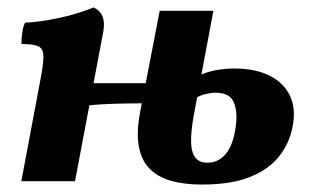

<svg xmlns="http://www.w3.org/2000/svg" viewBox="-20 -487 853 516"><path d="M521.9 9Q475.3 9 439.5 -1.1Q403.7 -11.3 381.7 -34Q359.6 -56.6 352.9 -94.9Q346.2 -133.2 357.3 -189.5L409.2 -458H553.5L500.9 -177.8Q492.6 -132 493.6 -104.1Q494.5 -76.1 505.4 -62.9Q516.3 -49.7 537.3 -49.7Q566.7 -49.7 586.5 -73Q606.3 -96.4 613.3 -144.6Q619.3 -185.8 608.4 -211.9Q597.5 -237.9 559 -237.9Q548.2 -237.9 532.6 -234.3Q517.1 -230.7 504.6 -222.5L517.2 -284.9Q536 -293.7 559.9 -298.3Q583.9 -302.9 609.8 -302.9Q666.2 -302.9 704.8 -283.5Q743.4 -264.2 759.9 -228.2Q776.4 -192.3 765.3 -141.5Q756.8 -100.6 729.7 -66.3Q702.6 -32 652.2 -11.5Q601.9 9 521.9 9ZM37.3 0 89.2 -275.9Q97.1 -317.1 96.6 -336.8Q96.1 -356.6 82.9 -362.6Q69.6 -368.7 37.6 -368.7Q37.6 -383.3 39.7 -398.8Q41.7 -414.3 47.3 -426Q76.4 -427.5 109.9 -433.2Q143.5 -438.9 175.4 -447.9Q207.4 -456.9 231.3 -467Q266.5 -451.3 257.6 -402L181.6 0ZM205.4 -202.3 216 -263.4H380.8L371.7 -209.4Q346.6 -209.4 316.8 -208.9Q286.9 -208.4 257.7 -206.9Q228.4 -205.4 205.4 -202.3Z"/></svg>

Font: Vollkorn
Style: Italic
Weight: 400
Italic angle: -11°
Designer: Friedrich Althausen
Foundry: Friedrich Althausen
Version: Version 5.001